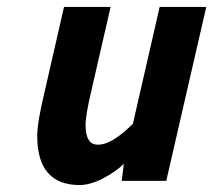

<svg xmlns="http://www.w3.org/2000/svg" viewBox="-20 -520 613 552"><path d="M209 12C228 12 251 6 276 -7C301 -20 321 -34 336 -49C336 -49 330 0 330 0C330 0 458 0 458 0C458 0 573 -500 573 -500C573 -500 439 -500 439 -500C439 -500 362 -164 362 -164C362 -164 346 -149 346 -149C346 -149 346 -149 346 -149C313 -119 285 -104 262 -104C262 -104 262 -104 262 -104C249 -104 240 -109 235 -118C229 -127 226 -142 226 -161C226 -180 232 -215 244 -265C244 -265 298 -500 298 -500C298 -500 164 -500 164 -500C164 -500 108 -255 108 -255C108 -255 108 -255 108 -255C94 -197 87 -155 87 -129C87 -129 87 -129 87 -129C87 -35 128 12 209 12C209 12 209 12 209 12Z"/></svg>

Font: My Font
Style: Bold Italic
Weight: 500
Version: Version 0.001